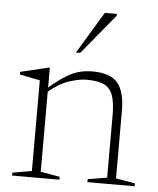

<svg xmlns="http://www.w3.org/2000/svg" viewBox="-50 -713 622 756"><g transform="rotate(5 261.0 -335.0)"><path d="M323.5 -11.5 399.5 -24.5V-269.5Q399.5 -321 389.2 -349.8Q379 -378.5 354.2 -390Q329.5 -401.5 285.5 -401.5Q258 -401.5 219 -389.2Q180 -377 137 -341.5V-24.5L213 -11.5V0H26V-11.5L102 -24.5V-383L22 -399V-409.5L133 -436H137V-357.5Q177.5 -392.5 206.8 -409.2Q236 -426 259.5 -431Q283 -436 306.5 -436Q376.5 -436 405.5 -401.5Q434.5 -367 434.5 -290.5V-24.5L510.5 -11.5V0H323.5ZM234 -504.5 334 -670H381.5V-663L251 -504.5Z"/></g></svg>

Font: Newsreader 16pt ExtraLight
Style: Regular
Weight: 275
Designer: Hugues Gentile
Foundry: Production Type
Version: Version 1.003; ttfautohint (v1.8.3)